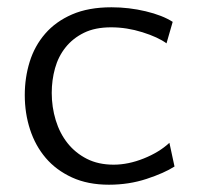

<svg xmlns="http://www.w3.org/2000/svg" viewBox="-20 -495 540 527"><path d="M437 -376Q414 -393 371 -406.5Q328 -420 285 -420Q241 -420 210.5 -405Q180 -390 160 -365Q140 -340 131 -307.5Q122 -275 122 -240Q122 -201 133 -165Q144 -129 165.5 -102Q187 -75 218.5 -59Q250 -43 292 -43Q332 -43 374.5 -60Q417 -77 445 -103L459 -38Q431 -20 382.5 -4Q334 12 279 12Q221 12 177.5 -8Q134 -28 105.5 -61.5Q77 -95 62.5 -139.5Q48 -184 48 -234Q48 -282 61.5 -325.5Q75 -369 104 -402.5Q133 -436 178 -455.5Q223 -475 286 -475Q334 -475 380 -464Q426 -453 454 -435Z"/></svg>

Font: Quattrocento Sans
Style: Regular
Weight: 400
Designer: Pablo Impallari
Foundry: Pablo Impallari, Igino Marini, Brenda Gallo
Version: Version 2.000